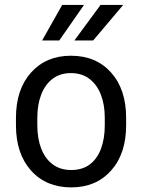

<svg xmlns="http://www.w3.org/2000/svg" viewBox="-20 -770 593 799"><path d="M238.8 -749.5H329.6L226.6 -601.6H155.3ZM398.4 -749.5H492.7L367.7 -601.6H289.6ZM46.4 -279.8Q46.4 -397.9 109.1 -468Q171.9 -538.1 274.9 -538.1Q379.9 -538.1 442.4 -468Q504.9 -397.9 504.9 -279.8V-248.5Q504.9 -130.4 442.4 -60.3Q379.9 9.8 276.4 9.8Q171.9 9.8 109.1 -60.3Q46.4 -130.4 46.4 -248.5ZM135.3 -248.5Q135.3 -193.4 151.6 -151.4Q168 -109.4 199.5 -85.9Q231 -62.5 276.4 -62.5Q322.8 -62.5 353.8 -85.9Q384.8 -109.4 400.4 -151.4Q416 -193.4 416 -248.5V-279.8Q416 -334.5 399.7 -376.2Q383.3 -418 352.1 -441.9Q320.8 -465.8 274.9 -465.8Q230 -465.8 198.7 -441.9Q167.5 -418 151.4 -376.2Q135.3 -334.5 135.3 -279.8Z"/></svg>

Font: Robert Sans Medium
Style: Regular
Weight: 500
Designer: Christian Robertson (extended by Adam Twardoch)
Foundry: Google
Version: Version 12.135;April 2, 2019;FontCreator 11.5.0.2425 64-bit;